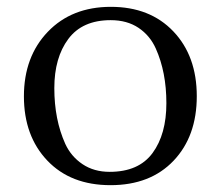

<svg xmlns="http://www.w3.org/2000/svg" viewBox="-20 -531 646 562"><path d="M304.5 -511Q419 -511 487.5 -439Q556 -367 556 -249.5Q556 -132 488 -60.5Q420 11 303.5 11Q187 11 118.5 -61Q50 -133 50 -249Q50 -365 120 -438Q190 -511 304.5 -511ZM436 -389Q419 -427 385.5 -449.5Q352 -472 304 -472Q221 -472 180 -417Q139 -362 139 -273Q139 -181 171 -110Q188 -73 221.5 -50.5Q255 -28 301 -28Q386 -28 426.5 -83Q467 -138 467 -229Q467 -320 436 -389Z"/></svg>

Font: Lustria
Style: Regular
Weight: 400
Designer: Matthew Desmond
Foundry: Matthew Desmond
Version: Version 001.001; ttfautohint (v1.6)